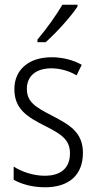

<svg xmlns="http://www.w3.org/2000/svg" viewBox="-20 -785 408 815"><path d="M309 -757V-765H245C217 -718 180 -666 139 -617V-606H174C217 -644 280 -713 309 -757ZM332 -136C332 -223 276 -255 201 -294C129 -331 94 -353 94 -408C94 -463 134 -495 198 -495C236 -495 276 -483 305 -465L327 -510C291 -530 247 -542 199 -542C100 -542 41 -487 41 -407C41 -322 95 -289 172 -250C242 -215 277 -191 277 -134C277 -75 242 -39 170 -39C121 -39 72 -56 38 -78V-22C68 -5 114 10 171 10C275 10 332 -44 332 -136Z"/></svg>

Font: Noto Sans Arabic UI Cn Lt
Style: Regular
Weight: 300
Width: 3
Designer: Monotype Design Team, Nadine Chahine and Nizar Qandah
Foundry: Monotype Imaging Inc.
Version: Version 2.010